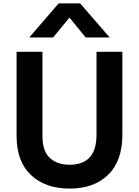

<svg xmlns="http://www.w3.org/2000/svg" viewBox="-20 -1063 811 1124"><path d="M77.1 -265.6V-759.8H228.5V-266.6Q228.5 -177.7 272 -138.2Q315.4 -98.6 386.7 -98.6Q544.9 -98.6 544.9 -272.5V-759.8H696.3V-274.4Q696.3 -121.1 613.3 -40Q530.3 41 387.7 41Q245.1 41 161.1 -38.6Q77.1 -118.2 77.1 -265.6ZM151.4 -843.8 323.2 -1043H449.2L622.1 -843.8H481.4L386.7 -960L291 -843.8Z"/></svg>

Font: GenEi M Gothic v2 Bold
Style: Regular
Weight: 700
Version: Version 2.0